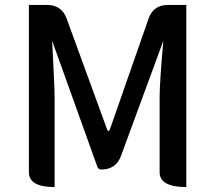

<svg xmlns="http://www.w3.org/2000/svg" viewBox="-20 -757 870 777"><path d="M201 0Q97 0 97 -60V-737H170Q230 -737 250 -681L412 -237Q419 -216 426 -237L581 -681Q600 -737 660 -737H734V0Q626 0 626 -60V-364Q626 -424 641 -592L470 -127Q450 -71 390 -71Q378 -71 374 -82L191 -592Q201 -404 201 -364V0Z"/></svg>

Font: Swei Half Moon CJK TC
Style: Medium
Weight: 500
Version: Version 2.125